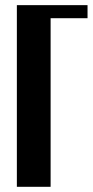

<svg xmlns="http://www.w3.org/2000/svg" viewBox="-20 -719 357 739"><path d="M44.9 0V-699.2H316.9V-648.9H174.8V0Z"/></svg>

Font: Moniqa Black Paragraph
Style: Regular
Weight: 900
Designer: Rajesh Rajput
Foundry: Rajesh Rajput
Version: Version 1.000